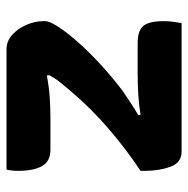

<svg xmlns="http://www.w3.org/2000/svg" viewBox="-14 -564 578 590"><g transform="rotate(-90 275.0 -269.0)"><path d="M49 -538H418Q444 -538 463.5 -520Q483 -502 494 -476Q505 -450 505 -426V-419Q505 -406 488 -379.5Q471 -353 441 -319Q411 -285 372.5 -249.5Q334 -214 292 -182Q273 -169 254 -156.5Q235 -144 216 -133L217 -126Q246 -131 278.5 -133Q311 -135 345 -135H437Q476 -135 490.5 -117.5Q505 -100 505 -55Q505 -40 503 -25.5Q501 -11 499 0H104Q70 0 57.5 -34.5Q45 -69 45 -113V-126Q111 -170 174 -224Q237 -278 291 -342Q303 -356 316.5 -372.5Q330 -389 339 -407L338 -414Q300 -407 268.5 -405Q237 -403 204 -403H110Q74 -403 59.5 -429Q45 -455 45 -502Q45 -523 49 -538Z"/></g></svg>

Font: Recursive Sn Csl St
Style: Bold
Weight: 700
Version: Version 1.079;hotconv 1.0.112;makeotfexe 2.5.65598; ttfautoh